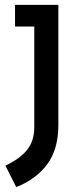

<svg xmlns="http://www.w3.org/2000/svg" viewBox="-20 -510 341 779"><path d="M45.9 249 2 162.1Q61.5 133.8 90.3 97.7Q119.1 61.5 119.1 5.9V-402.3H41V-490.2H216.8V-2.9Q216.8 95.7 171.4 156.7Q126 217.8 45.9 249Z"/></svg>

Font: Sen Medium
Style: Regular
Weight: 500
Designer: Kosal Sen, Philatype
Foundry: Philatype
Version: Version 2.000;gftools[0.9.31]